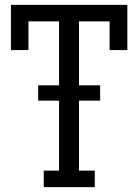

<svg xmlns="http://www.w3.org/2000/svg" viewBox="-20 -770 569 790"><path d="M137 -356V-419H223V-682H97V-564H25V-750H504V-564H431V-682H305V-419H392V-356H305V-68H370V0H160V-68H223V-356Z"/></svg>

Font: Kelly Slab
Style: Regular
Weight: 400
Designer: Denis Masharov
Foundry: Denis Masharov
Version: Version 1.001